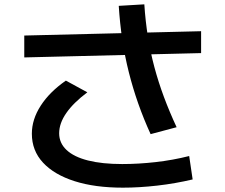

<svg xmlns="http://www.w3.org/2000/svg" viewBox="-20 -820 1040 886"><path d="M547 46Q418 46 324 16Q230 -14 178.5 -69.5Q127 -125 127 -203Q127 -269 168 -332.5Q209 -396 284 -448L383 -394Q319 -346 286 -298.5Q253 -251 253 -205Q253 -160 287 -128Q321 -96 386 -79.5Q451 -63 544 -63Q619 -63 698.5 -72Q778 -81 853 -100L869 8Q789 27 705.5 36.5Q622 46 547 46ZM92 -555V-656L908 -676V-575ZM675 -201Q643 -271 618 -342Q593 -413 574.5 -486.5Q556 -560 544.5 -636.5Q533 -713 528 -793L646 -800Q651 -723 662.5 -651Q674 -579 692.5 -510Q711 -441 736.5 -372.5Q762 -304 795 -233Z"/></svg>

Font: M PLUS 1 Code SemiBold
Style: Regular
Weight: 600
Designer: Coji Morishita
Foundry: UNDERFOREST DESIGN
Version: Version 1.005